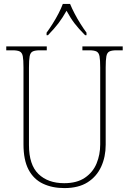

<svg xmlns="http://www.w3.org/2000/svg" viewBox="-20 -951 661 981"><path d="M309 10Q247 10 199.5 -12.5Q152 -35 126 -84Q100 -133 100 -214V-607Q100 -645 96.5 -663.5Q93 -682 81 -688Q69 -694 44 -694H12V-714H219V-694H184Q159 -694 147 -688Q135 -682 131.5 -663.5Q128 -645 128 -606V-210Q128 -109 176.5 -62Q225 -15 308 -15Q373 -15 414 -43Q455 -71 473.5 -116Q492 -161 492 -213V-606Q492 -645 488.5 -663.5Q485 -682 473 -688Q461 -694 436 -694H401V-714H607V-694H576Q551 -694 539 -688Q527 -682 523.5 -663.5Q520 -645 520 -606V-211Q520 -150 497 -99.5Q474 -49 427.5 -19.5Q381 10 309 10ZM218 -784Q232 -803 248.5 -829Q265 -855 279 -882Q293 -909 301 -931H338Q347 -909 361 -882Q375 -855 391.5 -829Q408 -803 422 -784V-771H415Q381 -805 360.5 -832Q340 -859 320 -896Q299 -859 278.5 -832Q258 -805 225 -771H218Z"/></svg>

Font: Noto Serif Georgian SemiCondensed Thin
Style: Regular
Weight: 100
Width: 4
Designer: Monotype Design Team, Akaki Razmadze
Foundry: Google LLC
Version: Version 2.003; ttfautohint (v1.8.4.7-5d5b)